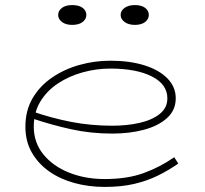

<svg xmlns="http://www.w3.org/2000/svg" viewBox="-20 -722 807 756"><path d="M392 14Q329 14 272.5 -1.5Q216 -17 173 -47.5Q130 -78 105 -122Q80 -166 80 -223Q80 -287 108.5 -335.5Q137 -384 185.5 -417Q234 -450 293.5 -466.5Q353 -483 414 -483Q490 -483 548 -465Q606 -447 639 -413.5Q672 -380 672 -335Q672 -288 637.5 -257Q603 -226 546.5 -211Q490 -196 422 -196Q338 -196 260.5 -213Q183 -230 106 -256L105 -284Q183 -257 260.5 -242Q338 -227 422 -227Q480 -227 529 -238Q578 -249 608.5 -273Q639 -297 639 -335Q639 -390 578 -421Q517 -452 414 -452Q359 -452 305 -437Q251 -422 207.5 -393Q164 -364 138.5 -321.5Q113 -279 113 -223Q113 -161 150.5 -114.5Q188 -68 251.5 -42.5Q315 -17 392 -17Q482 -17 547 -41Q612 -65 666 -103L682 -78Q645 -52 602.5 -31Q560 -10 509 2Q458 14 392 14ZM511 -624Q486 -624 470.5 -635.5Q455 -647 455 -663Q455 -680 470.5 -691Q486 -702 511 -702Q537 -702 551.5 -691Q566 -680 566 -663Q566 -647 551.5 -635.5Q537 -624 511 -624ZM264 -624Q239 -624 224 -635.5Q209 -647 209 -663Q209 -680 224 -691Q239 -702 264 -702Q291 -702 305.5 -691Q320 -680 320 -663Q320 -647 305.5 -635.5Q291 -624 264 -624Z"/></svg>

Font: BioRhyme SemiExpanded ExtraLight
Style: Regular
Weight: 250
Width: 6
Designer: Aoife Mooney
Foundry: Aoife Mooney Type
Version: Version 1.600;gftools[0.9.33]